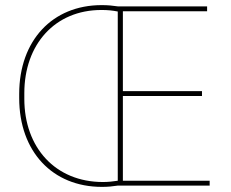

<svg xmlns="http://www.w3.org/2000/svg" viewBox="-20 -725 904 750"><path d="M460 -19V-350H769V-369H460V-681H789V-700H441C421 -703 401 -705 379 -705H377C185 -705 55 -567 55 -358V-342C55 -133 185 5 378 5H380C401 5 421 3 440 0H799V-19ZM440 -19C421 -16 402 -14 382 -14C197 -14 75 -148 75 -339V-361C75 -552 195 -686 376 -686H378C400 -686 420 -684 440 -680Z"/></svg>

Font: Fixel Text Thin
Style: Regular
Weight: 100
Width: 4
Designer: AlfaBravo + MacPaw
Foundry: Kyrylo Tkachov, Marchela Mozhyna, Serhii Makarenko, Maria Weinstein, Zakhar Kryvoshyya
Version: Version 1.211